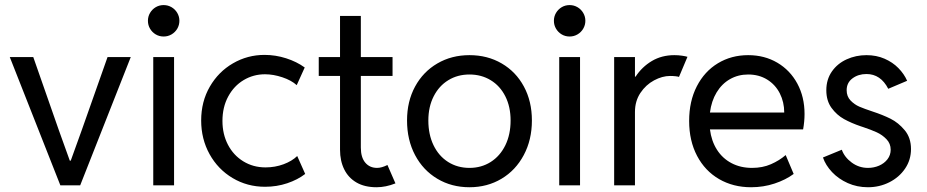

<svg xmlns="http://www.w3.org/2000/svg" viewBox="-20 -748 3740 775"><path d="M19.5 -517.6H114.3L217.8 -221.7L261.7 -99.6H265.6L309.6 -221.7L414.1 -517.6H507.8L303.7 0H223.6Z M598.6 -517.6H682.6V0H598.6ZM577.1 -664.1Q577.1 -681.6 585.7 -696Q594.2 -710.4 608.6 -719Q623 -727.5 640.6 -727.5Q657.7 -727.5 672.4 -719Q687 -710.4 695.6 -695.8Q704.1 -681.2 704.1 -664.1Q704.1 -647 695.6 -632.3Q687 -617.7 672.4 -609.1Q657.7 -600.6 640.6 -600.6Q623 -600.6 608.6 -609.1Q594.2 -617.7 585.7 -632.1Q577.1 -646.5 577.1 -664.1Z M792 -261.7Q792 -337.9 826.9 -398.2Q861.8 -458.5 920.4 -492.4Q979 -526.4 1047.9 -526.4Q1092.3 -526.4 1135 -512.7Q1177.7 -499 1210 -475.6L1177.7 -404.3Q1156.2 -423.8 1119.9 -436Q1083.5 -448.2 1049.8 -448.2Q1002.9 -448.2 963.6 -424.8Q924.3 -401.4 901.1 -358.4Q877.9 -315.4 877.9 -259.8Q877.9 -206.5 900.1 -163.8Q922.4 -121.1 962.2 -96.7Q1002 -72.3 1051.8 -72.3Q1090.3 -72.3 1124.5 -85Q1158.7 -97.7 1179.7 -118.2L1211.9 -45.9Q1181.6 -22.5 1139.4 -8.3Q1097.2 5.9 1049.8 5.9Q978 5.9 918.9 -29.3Q859.9 -64.5 825.9 -125.7Q792 -187 792 -261.7Z M1352.5 -143.6V-441.4H1266.6V-517.6H1352.5V-683.6H1436.5V-517.6H1564.5V-441.4H1436.5V-152.3Q1436.5 -112.8 1454.3 -91.6Q1472.2 -70.3 1502 -70.3Q1520.5 -70.3 1543.9 -82L1576.2 -7.8Q1537.1 7.8 1500 7.8Q1452.1 7.8 1419.2 -11.2Q1386.2 -30.3 1369.4 -64.5Q1352.5 -98.6 1352.5 -143.6Z M1623 -261.7Q1623 -338.9 1655.5 -398.7Q1688 -458.5 1745.4 -491.9Q1802.7 -525.4 1875 -525.4Q1947.8 -525.4 2005.1 -491.9Q2062.5 -458.5 2094.7 -398.7Q2127 -338.9 2127 -261.7Q2127 -183.6 2094.2 -122.1Q2061.5 -60.5 2004.2 -26.4Q1946.8 7.8 1875 7.8Q1802.7 7.8 1745.4 -26.4Q1688 -60.5 1655.5 -121.8Q1623 -183.1 1623 -261.7ZM2041 -261.7Q2041 -316.9 2019.8 -359.1Q1998.5 -401.4 1960.7 -424.3Q1922.9 -447.3 1875 -447.3Q1827.1 -447.3 1789.6 -424.3Q1752 -401.4 1730.5 -359.1Q1709 -316.9 1709 -261.7Q1709 -205.1 1730 -161.6Q1751 -118.2 1788.8 -94.2Q1826.7 -70.3 1875 -70.3Q1922.9 -70.3 1960.7 -94.2Q1998.5 -118.2 2019.8 -161.6Q2041 -205.1 2041 -261.7Z M2237.3 -517.6H2321.3V0H2237.3ZM2215.8 -664.1Q2215.8 -681.6 2224.4 -696Q2232.9 -710.4 2247.3 -719Q2261.7 -727.5 2279.3 -727.5Q2296.4 -727.5 2311 -719Q2325.7 -710.4 2334.2 -695.8Q2342.8 -681.2 2342.8 -664.1Q2342.8 -647 2334.2 -632.3Q2325.7 -617.7 2311 -609.1Q2296.4 -600.6 2279.3 -600.6Q2261.7 -600.6 2247.3 -609.1Q2232.9 -617.7 2224.4 -632.1Q2215.8 -646.5 2215.8 -664.1Z M2459 -517.6H2543V-438.5H2545.4Q2571.3 -478 2611.1 -501.7Q2650.9 -525.4 2702.1 -525.4Q2717.8 -525.4 2732.9 -523.2Q2748 -521 2754.9 -518.6L2720.7 -437.5Q2717.8 -439 2707.3 -440.2Q2696.8 -441.4 2684.6 -441.4Q2653.3 -441.4 2620.1 -423.6Q2586.9 -405.8 2564.9 -372.8Q2543 -339.8 2543 -295.9V0H2459Z M2761.7 -259.8Q2761.7 -339.4 2792.7 -399.7Q2823.7 -460 2877.9 -492.7Q2932.1 -525.4 3000 -525.4Q3065.9 -525.4 3117.7 -494.9Q3169.4 -464.4 3198.5 -410.4Q3227.5 -356.4 3227.5 -288.1Q3227.5 -257.8 3221.7 -225.6H2845.7Q2851.6 -178.7 2874 -143.6Q2896.5 -108.4 2932.9 -89.4Q2969.2 -70.3 3015.6 -70.3Q3058.1 -70.3 3092 -85.2Q3126 -100.1 3151.4 -122.1L3183.6 -45.9Q3151.4 -22 3106.4 -7.1Q3061.5 7.8 3011.7 7.8Q2939.5 7.8 2882.6 -25.1Q2825.7 -58.1 2793.7 -118.9Q2761.7 -179.7 2761.7 -259.8ZM3145.5 -293.9Q3145.5 -335.9 3127.7 -371.1Q3109.9 -406.2 3076.7 -426.8Q3043.5 -447.3 3000 -447.3Q2959.5 -447.3 2926.5 -428.5Q2893.6 -409.7 2872.6 -375Q2851.6 -340.3 2845.7 -293.9Z M3301.8 -112.3 3377.9 -143.6Q3388.7 -113.3 3418 -91.8Q3447.3 -70.3 3483.4 -70.3Q3507.3 -70.3 3528.3 -79.3Q3549.3 -88.4 3562.3 -105.2Q3575.2 -122.1 3575.2 -143.6Q3575.2 -168.5 3558.3 -186Q3541.5 -203.6 3519 -213.9Q3496.6 -224.1 3464.4 -234.9L3454.1 -238.3Q3416.5 -251 3387 -267.3Q3357.4 -283.7 3336.4 -312.5Q3315.4 -341.3 3315.4 -383.8Q3315.4 -427.2 3337.9 -459.5Q3360.4 -491.7 3397.5 -508.5Q3434.6 -525.4 3477.5 -525.4Q3517.6 -525.4 3550.5 -511Q3583.5 -496.6 3606.4 -473.1Q3629.4 -449.7 3641.6 -421.9L3565.4 -389.6Q3534.7 -449.2 3477.5 -449.2Q3444.3 -449.2 3420.9 -431.6Q3397.5 -414.1 3397.5 -383.8Q3397.5 -358.9 3413.1 -342.5Q3428.7 -326.2 3448.5 -317.6Q3468.3 -309.1 3502 -297.9Q3542.5 -284.7 3574.5 -268.8Q3606.4 -252.9 3631.8 -222.4Q3657.2 -191.9 3657.2 -146.5Q3657.2 -102.5 3633.3 -67.4Q3609.4 -32.2 3569.6 -12.2Q3529.8 7.8 3483.4 7.8Q3439.5 7.8 3401.9 -9Q3364.3 -25.9 3338.4 -53.5Q3312.5 -81.1 3301.8 -112.3Z"/></svg>

Font: Reddit Sans A
Style: Regular
Weight: 400
Designer: Stephen Hutchings
Foundry: Reddit
Version: Version 1.013